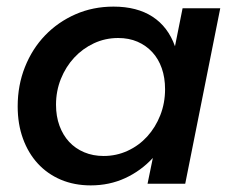

<svg xmlns="http://www.w3.org/2000/svg" viewBox="-20 -556 722 581"><path d="M254.5 5Q205 5 164.2 -12.2Q123.5 -29.5 94.5 -61Q65.5 -92.5 49.5 -136.5Q33.5 -180.5 33.5 -234Q33.5 -298 55.5 -353.2Q77.5 -408.5 116.5 -449Q155.5 -489.5 208.5 -512.8Q261.5 -536 323.5 -536Q394.5 -536 441.5 -505.5Q488.5 -475 509.5 -416L532.5 -531H646.5L540.5 0H426.5L442.5 -78Q406.5 -39 358.8 -17Q311 5 254.5 5ZM293.5 -84Q332.5 -84 366.5 -99.8Q400.5 -115.5 425.5 -143Q450.5 -170.5 465 -207.2Q479.5 -244 479.5 -286Q479.5 -321 469.5 -349.5Q459.5 -378 440.8 -398.2Q422 -418.5 396 -429.8Q370 -441 337.5 -441Q298.5 -441 264.2 -425Q230 -409 204.5 -381.5Q179 -354 164.2 -317.2Q149.5 -280.5 149.5 -239Q149.5 -204 160 -175.5Q170.5 -147 189.2 -126.8Q208 -106.5 234.8 -95.2Q261.5 -84 293.5 -84Z"/></svg>

Font: Argentum Sans
Style: Italic
Weight: 400
Italic angle: -11.3099°
Designer: Julieta Ulanovsky, Owen Earl, Rasmus Andersson, Cristiano Sobral
Foundry: The Argentum Sans Project Authors
Version: Version 3.131; ttfautohint (v1.8.4.7-5d5b-dirty)